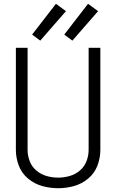

<svg xmlns="http://www.w3.org/2000/svg" viewBox="-20 -988 615 1016"><path d="M193 -773 150 -805 276 -968 329 -929ZM363 -773 320 -805 446 -968 499 -929ZM288 8Q245 8 203.5 -3.5Q162 -15 128.5 -43Q95 -71 79.5 -111.5Q64 -152 64 -195V-735H126V-195Q126 -164 137.5 -134.5Q149 -105 173 -85Q197 -65 227 -56.5Q257 -48 288 -48Q318 -48 348 -56.5Q378 -65 402 -85Q426 -105 437.5 -134.5Q449 -164 449 -195V-735H511V-195Q511 -152 495.5 -111.5Q480 -71 446.5 -43Q413 -15 371.5 -3.5Q330 8 288 8Z"/></svg>

Font: Jozsika Light
Style: Regular
Weight: 300
Monospace: yes
Designer: Belleve Invis
Foundry: Belleve Invis
Version: 2.1.0